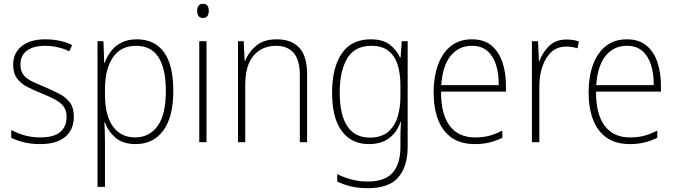

<svg xmlns="http://www.w3.org/2000/svg" viewBox="-20 -745 3537 1006"><path d="M367 -133Q367 -67 322.5 -28.5Q278 10 190 10Q142 10 103 0Q64 -10 39 -23V-64Q71 -46 110 -35.5Q149 -25 190 -25Q263 -25 296 -53.5Q329 -82 329 -133Q329 -167 312.5 -188Q296 -209 266.5 -224.5Q237 -240 198 -256Q155 -273 121.5 -290.5Q88 -308 68.5 -335Q49 -362 49 -407Q49 -467 93.5 -503Q138 -539 217 -539Q258 -539 294 -531Q330 -523 358 -509L343 -476Q318 -489 284 -497Q250 -505 216 -505Q156 -505 121.5 -480Q87 -455 87 -407Q87 -374 102.5 -353.5Q118 -333 147 -319Q176 -305 215 -289Q256 -271 290.5 -253.5Q325 -236 346 -208Q367 -180 367 -133Z M697 -539Q790 -539 839 -471.5Q888 -404 888 -269Q888 -132 835.5 -61Q783 10 691 10Q623 10 584 -24.5Q545 -59 530 -104H527Q530 -55 530 -1V234H491V-529H522L526 -415H528Q540 -448 561 -476Q582 -504 615.5 -521.5Q649 -539 697 -539ZM693 -505Q613 -505 571.5 -444Q530 -383 530 -277V-251Q530 -139 572 -82Q614 -25 688 -25Q762 -25 805.5 -84.5Q849 -144 849 -269Q849 -385 810.5 -445Q772 -505 693 -505Z M1043 -725Q1061 -725 1067.5 -714.5Q1074 -704 1074 -688Q1074 -672 1067 -661.5Q1060 -651 1043 -651Q1027 -651 1020 -661.5Q1013 -672 1013 -688Q1013 -704 1020 -714.5Q1027 -725 1043 -725ZM1062 -529V0H1024V-529Z M1430 -539Q1507 -539 1548 -495Q1589 -451 1589 -356V0H1551V-351Q1551 -431 1518.5 -468Q1486 -505 1427 -505Q1353 -505 1309 -454Q1265 -403 1265 -300V0H1227V-529H1257L1262 -426H1265Q1281 -470 1321 -504.5Q1361 -539 1430 -539Z M1923 -539Q1985 -539 2021 -512Q2057 -485 2076 -444H2079L2085 -529H2116V24Q2116 126 2067.5 183.5Q2019 241 1908 241Q1857 241 1818 231.5Q1779 222 1747 206V167Q1780 184 1820 195Q1860 206 1908 206Q1997 206 2037.5 159.5Q2078 113 2078 27V-12Q2078 -36 2078.5 -58Q2079 -80 2081 -106H2078Q2060 -51 2018 -20.5Q1976 10 1913 10Q1822 10 1771 -58Q1720 -126 1720 -260Q1720 -390 1770.5 -464.5Q1821 -539 1923 -539ZM1925 -505Q1839 -505 1799.5 -439.5Q1760 -374 1760 -260Q1760 -143 1800 -83.5Q1840 -24 1917 -24Q1979 -24 2014.5 -55Q2050 -86 2064 -135Q2078 -184 2078 -239V-299Q2078 -359 2063.5 -405.5Q2049 -452 2015.5 -478.5Q1982 -505 1925 -505Z M2453 -539Q2516 -539 2555 -506.5Q2594 -474 2612.5 -419Q2631 -364 2631 -297V-265H2291Q2290 -149 2335.5 -87Q2381 -25 2469 -25Q2509 -25 2541 -33Q2573 -41 2612 -61V-23Q2579 -7 2544.5 1.5Q2510 10 2468 10Q2394 10 2346 -24Q2298 -58 2275 -119Q2252 -180 2252 -262Q2252 -341 2274.5 -404Q2297 -467 2341.5 -503Q2386 -539 2453 -539ZM2453 -505Q2384 -505 2341.5 -453Q2299 -401 2292 -299H2593Q2594 -358 2579 -405Q2564 -452 2533 -478.5Q2502 -505 2453 -505Z M2948 -538Q2984 -538 3013 -528L3006 -492Q2992 -496 2977.5 -498.5Q2963 -501 2947 -501Q2900 -501 2869 -472.5Q2838 -444 2821.5 -395.5Q2805 -347 2806 -288V0H2767V-529H2799L2804 -424H2806Q2821 -468 2856 -503Q2891 -538 2948 -538Z M3265 -539Q3328 -539 3367 -506.5Q3406 -474 3424.5 -419Q3443 -364 3443 -297V-265H3103Q3102 -149 3147.5 -87Q3193 -25 3281 -25Q3321 -25 3353 -33Q3385 -41 3424 -61V-23Q3391 -7 3356.5 1.5Q3322 10 3280 10Q3206 10 3158 -24Q3110 -58 3087 -119Q3064 -180 3064 -262Q3064 -341 3086.5 -404Q3109 -467 3153.5 -503Q3198 -539 3265 -539ZM3265 -505Q3196 -505 3153.5 -453Q3111 -401 3104 -299H3405Q3406 -358 3391 -405Q3376 -452 3345 -478.5Q3314 -505 3265 -505Z"/></svg>

Font: Noto Sans Hebrew SemiCondensed ExtraLight
Style: Regular
Weight: 200
Width: 4
Designer: Monotype Design Team
Foundry: Monotype Imaging Inc.
Version: Version 2.004; ttfautohint (v1.8.4.7-5d5b)